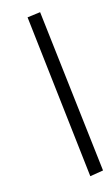

<svg xmlns="http://www.w3.org/2000/svg" viewBox="-77 -678 414 724"><g transform="rotate(-10 130.0 -316.0)"><path d="M80 -626 130 -637 260 -8 209 5Z"/></g></svg>

Font: Gamine
Style: Bold Italic
Weight: 700
Designer: Tapiwanashe Sebastian Garikayi
Version: Version 1.000